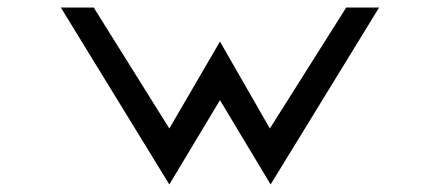

<svg xmlns="http://www.w3.org/2000/svg" viewBox="-20 -471 1144 508"><path d="M428 -131 228 -451H141L428 17L562 -206L696 17L983 -451H896L694 -131L562 -361Z"/></svg>

Font: Charger Monospace
Style: Regular
Weight: 400
Designer: Jasper
Foundry: Cannot Into Space Fonts
Version: Version 0.980